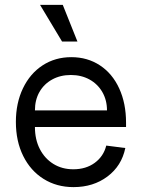

<svg xmlns="http://www.w3.org/2000/svg" viewBox="-20 -750 581 786"><path d="M45 -251Q45 -328 74 -388.5Q103 -449 154.5 -482.5Q206 -516 272 -516Q338 -516 389 -482.5Q440 -449 468 -388Q496 -327 496 -248V-230H123Q123 -179 143 -140Q163 -101 198.5 -79Q234 -57 280 -57Q332 -57 368 -83.5Q404 -110 415 -154L493 -144Q478 -71 420 -27.5Q362 16 281 16Q212 16 158.5 -17.5Q105 -51 75 -111.5Q45 -172 45 -251ZM270 -443Q227 -443 193.5 -424.5Q160 -406 141.5 -373.5Q123 -341 123 -298H418Q418 -340 399 -373Q380 -406 346.5 -424.5Q313 -443 270 -443ZM144 -730H237L297 -580H234Z"/></svg>

Font: Uncut Sans Variable
Style: Regular
Weight: 400
Designer: Kasper Nordkvist
Foundry: UNCUT.wtf
Version: Version 1.304;Glyphs 3.2 (3246)